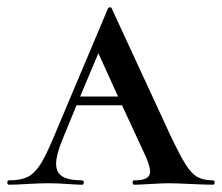

<svg xmlns="http://www.w3.org/2000/svg" viewBox="-28 -507 609 527"><path d="M556 0Q538 0 496 -2Q454 -4 434 -4Q418 -4 386 -2Q354 0 340 0Q336 0 336 -6Q336 -12 340 -12Q364 -12 374 -18Q384 -24 384 -36Q384 -52 369 -84L307 -218H182L143 -123Q126 -81 126 -58Q126 -33 143.5 -22.5Q161 -12 197 -12Q202 -12 202 -6Q202 0 197 0Q183 0 157 -2Q129 -4 105 -4Q80 -4 46 -2Q16 0 -3 0Q-8 0 -8 -6Q-8 -12 -3 -12Q28 -12 47 -21Q66 -30 82 -54.5Q98 -79 120 -132L268 -483Q270 -487 274 -487Q278 -487 279 -483L439 -137Q465 -82 481 -56.5Q497 -31 513.5 -21.5Q530 -12 556 -12Q561 -12 561 -6Q561 0 556 0ZM296 -242 242 -361 192 -242Z"/></svg>

Font: Cormorant SC SemiBold
Style: Regular
Weight: 600
Designer: Christian Thalmann (Catharsis Fonts)
Version: Version 3.000